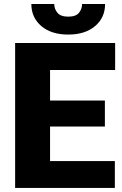

<svg xmlns="http://www.w3.org/2000/svg" viewBox="-20 -922 600 942"><path d="M543.5 -131.8V0H54.2V-710.9H544.9V-578.6H225.6V-428.7H494.6V-301.3H225.6V-131.8ZM382.8 -902.3H495.6Q495.6 -835.9 446.8 -794.2Q397.9 -752.4 314.9 -752.4Q231.4 -752.4 182.6 -794.2Q133.8 -835.9 133.8 -902.3H246.1Q246.1 -878.4 261.7 -859.4Q277.3 -840.3 314.9 -840.3Q352.5 -840.3 367.7 -859.4Q382.8 -878.4 382.8 -902.3Z"/></svg>

Font: Vazirmatn UI Black
Style: Regular
Weight: 900
Designer: Saber Rastikerdar
Foundry: Saber Rastikerdar
Version: Version 33.003